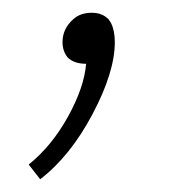

<svg xmlns="http://www.w3.org/2000/svg" viewBox="-20 -118 266 301"><path d="M95 -88Q106 -98 124 -98Q140 -98 150 -88L154 -82Q160 -70 160 -52Q160 -5 125 61Q90 127 43 163L25 140Q61 111 86.5 65Q112 19 115 -18Q96 -18 86 -28Q78 -38 78 -52Q78 -73 95 -88Z"/></svg>

Font: Arsenal
Style: Italic
Weight: 400
Italic angle: -9.10001°
Designer: Andrij Shevchenko
Foundry: Stairsfor
Version: Version 2.001;PS 002.001;hotconv 1.0.88;makeotf.lib2.5.64775